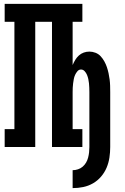

<svg xmlns="http://www.w3.org/2000/svg" viewBox="-20 -755 640 986"><path d="M353 211V119Q367 119 380.5 114.5Q394 110 404.5 101Q415 92 422 80Q429 68 432.5 54.5Q436 41 437.5 27.5Q439 14 439 0V-282Q439 -293 438.5 -304.5Q438 -316 437 -327Q436 -338 433.5 -349Q431 -360 427 -370Q423 -380 415 -389Q407 -398 396 -398Q385 -398 377.5 -389Q370 -380 365.5 -370Q361 -360 359 -349Q357 -338 355.5 -327Q354 -316 353.5 -304.5Q353 -293 353 -282V-92H403V0H247V-643H161V0H4V-92H54V-643H4V-735H403V-643H353V-421Q359 -435 366.5 -447.5Q374 -460 385 -470Q396 -480 410 -485Q424 -490 439 -490Q455 -490 470.5 -484Q486 -478 497 -466Q508 -454 516 -439.5Q524 -425 529 -410Q534 -395 537.5 -379Q541 -363 543 -347Q545 -331 545.5 -315Q546 -299 546 -282V0Q546 27 542 54Q538 81 527.5 106Q517 131 499 152Q481 173 457.5 186.5Q434 200 407.5 205.5Q381 211 353 211Z"/></svg>

Font: Iosevka Curly Slab SmBdEx
Style: Regular
Weight: 600
Width: 7
Monospace: yes
Designer: Belleve Invis
Foundry: Belleve Invis
Version: Version 11.1.0; ttfautohint (v1.8.3)